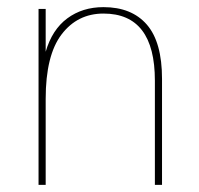

<svg xmlns="http://www.w3.org/2000/svg" viewBox="-20 -518 557 538"><path d="M88 -493H108V-373Q126 -435 168.5 -466.5Q211 -498 270 -498Q349 -498 391.5 -449Q434 -400 434 -297V0H414V-292Q414 -480 270 -480Q197 -480 152.5 -421.5Q108 -363 108 -241V0H88Z"/></svg>

Font: Hanken Grotesk Thin
Style: Regular
Weight: 100
Designer: Alfredo Marco Pradil
Foundry: Hanken Design Co.
Version: Version 3.014